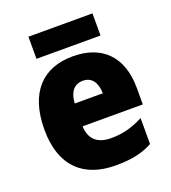

<svg xmlns="http://www.w3.org/2000/svg" viewBox="-135 -828 837 938"><g transform="rotate(-20 284.0 -358.5)"><path d="M453 -727H120V-612H453ZM290 -563C135 -563 38 -467 38 -273C38 -81 142 10 307 10C391 10 447 -3 499 -31V-166C441 -136 392 -123 330 -123C257 -123 221 -161 219 -225H532V-310C532 -476 440 -563 290 -563ZM296 -434C341 -434 366 -400 367 -343H221C225 -408 255 -434 296 -434Z"/></g></svg>

Font: Noto Sans Gujarati UI SemiCondensed Black
Style: Regular
Weight: 900
Width: 4
Designer: Jelle Bosma - Monotype Design Team, Universal Thirst
Foundry: Monotype Imaging Inc.
Version: Version 2.106